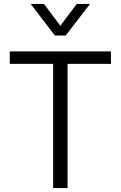

<svg xmlns="http://www.w3.org/2000/svg" viewBox="-20 -963 618 983"><path d="M252 -636H30V-700H548V-636H326V0H252ZM137 -943H205L289 -831L373 -943H441L316 -781H261Z"/></svg>

Font: Stavian Regular
Style: Regular
Weight: 400
Version: Version 1.000; ttfautohint (v1.6)